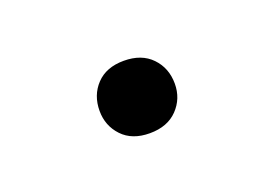

<svg xmlns="http://www.w3.org/2000/svg" viewBox="-33 -462 316 219"><g transform="rotate(-20 125.0 -352.0)"><path d="M123 -308.1Q101.6 -308.1 89.6 -320.8Q77.6 -333.5 77.6 -351.6Q77.6 -370.6 89.6 -383.3Q101.6 -396 123 -396Q144.5 -396 156.7 -383.3Q168.9 -370.6 168.9 -351.6Q168.9 -333.5 156.7 -320.8Q144.5 -308.1 123 -308.1Z"/></g></svg>

Font: Heebo Light
Style: Regular
Weight: 300
Designer: Oded Ezer
Foundry: Ezer Type House
Version: Version 3.100